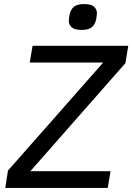

<svg xmlns="http://www.w3.org/2000/svg" viewBox="-20 -923 650 943"><path d="M509 0H6L19 -85L487 -616H126L140 -698H610L596 -613L129 -82H523ZM381 -776Q346 -776 332 -789Q318 -802 318 -820Q318 -833 322 -852Q327 -877 343.5 -890Q360 -903 393 -903Q428 -903 442 -890Q456 -877 456 -859Q456 -846 452 -827Q447 -802 430.5 -789Q414 -776 381 -776Z"/></svg>

Font: IBM Plex Mono Text
Style: Italic
Weight: 450
Italic angle: -9°
Monospace: yes
Designer: Mike Abbink, Paul van der Laan, Pieter van Rosmalen
Foundry: Bold Monday
Version: Version 2.1